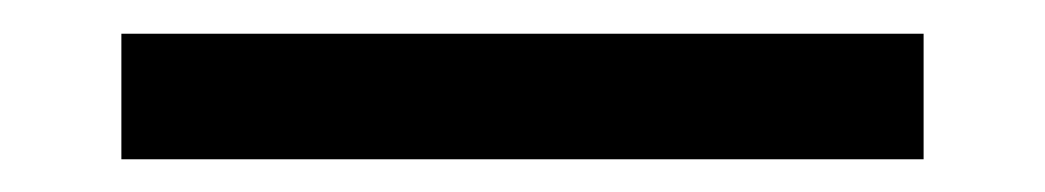

<svg xmlns="http://www.w3.org/2000/svg" viewBox="-20 -404 626 115"><path d="M52.7 -308.6V-383.8H533.2V-308.6Z"/></svg>

Font: Cascadia Code NF SemiLight
Style: Regular
Weight: 350
Monospace: yes
Designer: Aaron Bell
Foundry: Saja Typeworks
Version: Version 2404.023; ttfautohint (v1.8.4)